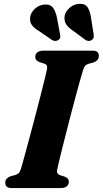

<svg xmlns="http://www.w3.org/2000/svg" viewBox="-20 -958 524 978"><path d="M272 -97.1Q268.4 -83.1 272.4 -75.9Q276.4 -68.7 286.1 -65.5L308.9 -58.5Q320 -54.3 325.3 -48.1Q330.7 -42 330.7 -32.2Q330.7 -17.9 320 -8.9Q309.3 0 289.9 0H41.3Q20.8 0 13.7 -7.8Q6.7 -15.6 6.7 -27.6Q6.6 -40 14.4 -48.1Q22.3 -56.3 33.1 -60.1L58.1 -66.6Q69.9 -70.3 76.2 -77.5Q82.5 -84.7 87.7 -101.7Q92.7 -118.7 101.4 -150Q110 -181.3 120.9 -221.7Q131.8 -262.1 143.8 -307Q155.7 -352 167.5 -396.9Q179.2 -441.8 189.4 -482.1Q199.6 -522.4 207.4 -553.8Q215.2 -585.2 218.8 -602.2Q221.6 -615.1 218.8 -622.8Q216 -630.5 204.4 -634.2L181.2 -641.4Q169.9 -646.1 164.8 -652.3Q159.6 -658.4 159.6 -667.8Q159.6 -682.6 170.4 -691.3Q181.1 -700 202.1 -700H449.2Q469.6 -700 476.6 -692.4Q483.6 -684.7 483.6 -672.8Q483.6 -660.6 475.9 -652.4Q468.2 -644.1 456.5 -640L430.9 -632.8Q419 -629.1 413.4 -622.5Q407.8 -615.9 402.6 -599.2Q396.9 -581.1 387.4 -547.3Q377.9 -513.4 366.2 -469.9Q354.6 -426.4 342 -378.6Q329.4 -330.7 317.7 -284.3Q306 -237.9 296.1 -198.6Q286.2 -159.3 279.8 -132.3Q273.4 -105.4 272 -97.1ZM269.7 -869.5 286 -783.1Q287.8 -774.8 286.9 -767.7Q286 -760.7 278.1 -754.7Q271 -749.5 262.2 -749.5Q253.4 -749.5 246.1 -753.6L179.2 -799.6Q154.1 -814.1 142.4 -830.4Q130.6 -846.8 133.5 -870.6Q136.9 -893.8 156.6 -912.4Q176.2 -931.1 203.3 -934.6Q234.1 -938.2 248.6 -920Q263.1 -901.8 269.7 -869.5ZM443.3 -869.5 457.1 -782.3Q458.1 -773.6 456.6 -766.5Q455.1 -759.5 447.2 -753.9Q440.1 -749.1 431.1 -749.5Q422.2 -749.9 415.8 -754.4L350.8 -802.4Q326.8 -818.1 316.3 -835.4Q305.8 -852.8 309.1 -877Q313.7 -899.8 334.1 -918Q354.5 -936.3 382 -938.2Q412.5 -940.6 425.6 -921.6Q438.7 -902.6 443.3 -869.5Z"/></svg>

Font: Fraunces
Style: Italic
Weight: 900
Italic angle: -16°
Version: Version 1.000;[0bf87f6ff]